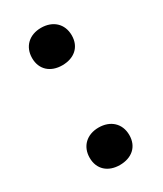

<svg xmlns="http://www.w3.org/2000/svg" viewBox="-147 -603 565 667"><g transform="rotate(-30 136.0 -270.0)"><path d="M132 5C179 5 212 -22 212 -69C212 -116 179 -145 132 -145C85 -145 53 -115 53 -69C53 -23 85 5 132 5ZM132 -395C179 -395 212 -422 212 -469C212 -516 179 -545 132 -545C85 -545 53 -515 53 -469C53 -423 85 -395 132 -395Z"/></g></svg>

Font: Asimov
Style: EdgeNar
Weight: 500
Designer: Google
Version: Version 2.000980: 2014